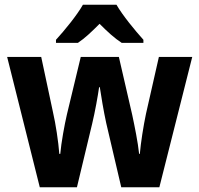

<svg xmlns="http://www.w3.org/2000/svg" viewBox="-20 -786 837 806"><path d="M469 -766H328C304 -723 250 -657 215 -619V-606H307C337 -626 365 -653 398 -686C431 -653 460 -626 491 -606H582V-619C546 -659 495 -721 469 -766ZM426 -269 489 0H649L787 -547H647L593 -309C582 -257 571 -187 567 -140H564C559 -189 545 -257 535 -304L479 -547H319L261 -306C251 -263 237 -187 233 -140H229C225 -192 214 -265 202 -317L153 -547H10L147 0H303L367 -267C379 -317 391 -384 396 -420H399C404 -386 415 -319 426 -269Z"/></svg>

Font: Noto Sans Georgian SemiCondensed Bold
Style: Regular
Weight: 700
Width: 4
Designer: Monotype Design Team, Akaki Razmadze
Foundry: Google LLC
Version: Version 2.005